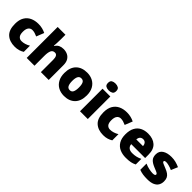

<svg xmlns="http://www.w3.org/2000/svg" viewBox="257 -2049 3331 3331"><g transform="rotate(45 1922.5 -383.0)"><path d="M318 10Q192 10 117 -58Q42 -126 42 -274Q42 -375 80 -438.5Q118 -502 183.5 -532.5Q249 -563 333 -563Q384 -563 429.5 -552Q475 -541 514 -521L458 -380Q424 -395 394.5 -404Q365 -413 333 -413Q290 -413 263 -379Q236 -345 236 -275Q236 -203 263.5 -172.5Q291 -142 334 -142Q375 -142 416.5 -155Q458 -168 495 -191V-39Q461 -17 418 -3.5Q375 10 318 10Z M796 -652Q796 -591 793 -549Q790 -507 788 -485H797Q824 -528 862 -545.5Q900 -563 949 -563Q1004 -563 1048 -542Q1092 -521 1118.5 -476.5Q1145 -432 1145 -360V0H953V-302Q953 -413 887 -413Q835 -413 815.5 -369Q796 -325 796 -243V0H605V-760H796Z M1803 -278Q1803 -139 1729 -64.5Q1655 10 1526 10Q1446 10 1384 -23.5Q1322 -57 1286.5 -121.5Q1251 -186 1251 -278Q1251 -415 1325 -489Q1399 -563 1529 -563Q1609 -563 1670.5 -530Q1732 -497 1767.5 -433.5Q1803 -370 1803 -278ZM1445 -278Q1445 -207 1464 -169.5Q1483 -132 1528 -132Q1572 -132 1590.5 -169.5Q1609 -207 1609 -278Q1609 -349 1590.5 -385Q1572 -421 1527 -421Q1484 -421 1464.5 -385Q1445 -349 1445 -278Z M2009 -776Q2050 -776 2080.5 -759Q2111 -742 2111 -691Q2111 -642 2080.5 -624.5Q2050 -607 2009 -607Q1967 -607 1937.5 -624.5Q1908 -642 1908 -691Q1908 -742 1937.5 -759Q1967 -776 2009 -776ZM2104 -553V0H1913V-553Z M2489 10Q2363 10 2288 -58Q2213 -126 2213 -274Q2213 -375 2251 -438.5Q2289 -502 2354.5 -532.5Q2420 -563 2504 -563Q2555 -563 2600.5 -552Q2646 -541 2685 -521L2629 -380Q2595 -395 2565.5 -404Q2536 -413 2504 -413Q2461 -413 2434 -379Q2407 -345 2407 -275Q2407 -203 2434.5 -172.5Q2462 -142 2505 -142Q2546 -142 2587.5 -155Q2629 -168 2666 -191V-39Q2632 -17 2589 -3.5Q2546 10 2489 10Z M3025 -563Q3146 -563 3216 -500Q3286 -437 3286 -310V-225H2945Q2947 -182 2977.5 -154Q3008 -126 3066 -126Q3118 -126 3161 -136Q3204 -146 3250 -168V-31Q3210 -10 3162.5 0Q3115 10 3043 10Q2959 10 2893.5 -19.5Q2828 -49 2790 -112Q2752 -175 2752 -273Q2752 -373 2786.5 -437Q2821 -501 2882.5 -532Q2944 -563 3025 -563ZM3032 -433Q2998 -433 2975.5 -412Q2953 -391 2949 -345H3113Q3112 -382 3091.5 -407.5Q3071 -433 3032 -433Z M3805 -170Q3805 -118 3781.5 -77Q3758 -36 3706.5 -13Q3655 10 3571 10Q3512 10 3465.5 3.5Q3419 -3 3371 -21V-174Q3424 -150 3478 -139.5Q3532 -129 3563 -129Q3625 -129 3625 -157Q3625 -169 3615 -178Q3605 -187 3579.5 -198Q3554 -209 3507 -228Q3438 -257 3404 -294.5Q3370 -332 3370 -400Q3370 -481 3432.5 -522Q3495 -563 3598 -563Q3653 -563 3701 -551Q3749 -539 3801 -516L3749 -393Q3708 -412 3666 -423Q3624 -434 3599 -434Q3552 -434 3552 -411Q3552 -401 3560.5 -393Q3569 -385 3593 -375Q3617 -365 3663 -346Q3711 -327 3742.5 -304.5Q3774 -282 3789.5 -250.5Q3805 -219 3805 -170Z"/></g></svg>

Font: Noto Sans Khmer UI Black
Style: Regular
Weight: 900
Designer: Danh Hong and the Monotype Design Team
Foundry: Monotype Imaging Inc.
Version: Version 2.002; ttfautohint (v1.8.4.7-5d5b)